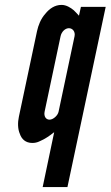

<svg xmlns="http://www.w3.org/2000/svg" viewBox="-20 -575 451 783"><path d="M255 188H154L201 -36C181 -20 163 -8 142 1C132 6 122 8 112 8C84 8 68 -8 61 -29C52 -49 52 -76 57 -99L131 -448C136 -471 146 -498 165 -519C181 -539 203 -555 231 -555C250 -555 268 -544 281 -533C288 -526 295 -519 302 -511L310 -547H411ZM284 -427C288 -446 276 -460 261 -460C246 -460 231 -446 227 -427L162 -120C158 -101 167 -87 182 -87C197 -87 216 -104 219 -120Z"/></svg>

Font: League Gothic Italic
Style: Regular
Weight: 400
Designer: Tyler Finck
Foundry: The League of Moveable Type
Version: Version 1.001;PS 001.001;hotconv 1.0.56;makeotf.lib2.0.21325